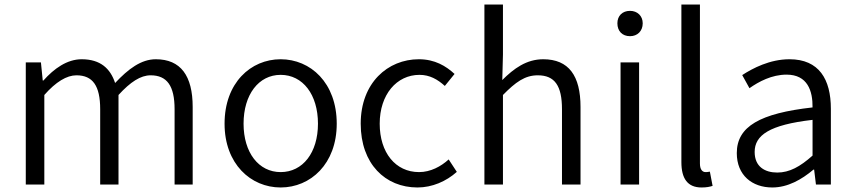

<svg xmlns="http://www.w3.org/2000/svg" viewBox="-20 -816 3776 849"><path d="M94 0H176V-396C227 -454 275 -483 318 -483C390 -483 423 -437 423 -333V0H504V-396C557 -454 602 -483 646 -483C718 -483 752 -437 752 -333V0H832V-343C832 -481 779 -554 669 -554C604 -554 547 -511 489 -449C468 -513 424 -554 341 -554C277 -554 219 -513 172 -460H169L161 -540H94Z M1221 13C1353 13 1469 -91 1469 -269C1469 -450 1353 -554 1221 -554C1089 -554 973 -450 973 -269C973 -91 1089 13 1221 13ZM1221 -55C1124 -55 1057 -141 1057 -269C1057 -398 1124 -485 1221 -485C1319 -485 1386 -398 1386 -269C1386 -141 1319 -55 1221 -55Z M1826 13C1891 13 1953 -14 2000 -56L1964 -111C1930 -80 1884 -55 1833 -55C1729 -55 1659 -141 1659 -269C1659 -398 1734 -485 1835 -485C1880 -485 1915 -465 1947 -436L1990 -489C1952 -524 1903 -554 1832 -554C1695 -554 1575 -450 1575 -269C1575 -91 1684 13 1826 13Z M2122 0H2204V-396C2260 -453 2301 -483 2358 -483C2433 -483 2465 -437 2465 -333V0H2547V-343C2547 -481 2495 -554 2382 -554C2308 -554 2252 -513 2201 -462L2204 -575V-796H2122Z M2724 0H2806V-540H2724ZM2766 -656C2798 -656 2822 -678 2822 -713C2822 -746 2798 -768 2766 -768C2732 -768 2710 -746 2710 -713C2710 -678 2732 -656 2766 -656Z M3082 13C3105 13 3118 10 3131 6L3119 -57C3108 -55 3104 -55 3100 -55C3086 -55 3075 -66 3075 -93V-796H2993V-99C2993 -27 3020 13 3082 13Z M3395 13C3463 13 3525 -22 3577 -66H3580L3588 0H3654V-335C3654 -465 3602 -554 3471 -554C3384 -554 3308 -514 3262 -484L3294 -426C3335 -455 3393 -486 3458 -486C3551 -486 3574 -414 3573 -341C3341 -315 3238 -257 3238 -139C3238 -41 3306 13 3395 13ZM3417 -53C3362 -53 3317 -79 3317 -144C3317 -218 3382 -264 3573 -286V-128C3518 -79 3471 -53 3417 -53Z"/></svg>

Font: Noto Sans HK DemiLight
Style: Regular
Weight: 350
Designer: Ryoko NISHIZUKA 西塚涼子 (kana, bopomofo & ideographs); Paul D. Hunt (Latin, Greek & Cyrillic); Sandoll Communications 산돌커뮤니
Foundry: Adobe
Version: Version 2.004;hotconv 1.0.118;makeotfexe 2.5.65603